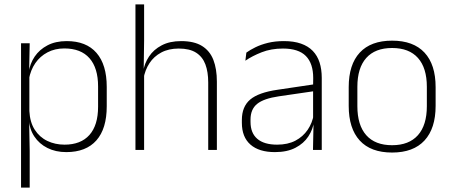

<svg xmlns="http://www.w3.org/2000/svg" viewBox="-20 -684 2062 876"><path d="M282.5 10Q234 10 196.5 -8.8Q159 -27.5 136.5 -61.5Q114 -95.5 111.5 -141H98.5L114 -177.5Q116.5 -126.5 138.5 -92.2Q160.5 -58 196 -41Q231.5 -24 274.5 -24Q348.5 -24 388 -68.2Q427.5 -112.5 427.5 -197V-289.5Q427.5 -374 388.2 -418.5Q349 -463 273.5 -463Q230.5 -463 196.8 -445.2Q163 -427.5 141.2 -396Q119.5 -364.5 112 -322.5L99 -354H111Q116.5 -393.5 138.2 -425.8Q160 -458 196.8 -477.2Q233.5 -496.5 284.5 -496.5Q373.5 -496.5 420.2 -442.8Q467 -389 467 -287.5V-199Q467 -97 419.8 -43.5Q372.5 10 282.5 10ZM115.5 172H76V-486.5H115.5L113 -361L114 -346V-138.5L113 -128L115.5 4.5Z M969.5 0H930V-308Q930 -356 917 -390.5Q904 -425 874.5 -443.8Q845 -462.5 795.5 -462.5Q749.5 -462.5 715.8 -444.5Q682 -426.5 661.8 -395.5Q641.5 -364.5 634.5 -324L621 -356H633Q638.5 -394 659.8 -426Q681 -458 717.8 -477.2Q754.5 -496.5 806.5 -496.5Q866 -496.5 901.8 -474.2Q937.5 -452 953.5 -410.8Q969.5 -369.5 969.5 -311.5ZM637.5 0H598V-664H637.5V-498.5L635.5 -359L637.5 -355Z M1448 0H1408L1410.5 -125L1408.5 -131.5V-290L1409 -328Q1409 -394.5 1375.5 -428.5Q1342 -462.5 1271 -462.5Q1217 -462.5 1173.8 -445.5Q1130.5 -428.5 1099.5 -407L1104 -444Q1120.5 -456 1145.2 -468.2Q1170 -480.5 1202.5 -488.5Q1235 -496.5 1275.5 -496.5Q1320.5 -496.5 1353.2 -485Q1386 -473.5 1407 -451.8Q1428 -430 1438 -399Q1448 -368 1448 -328.5ZM1234.5 10Q1162 10 1122.8 -24.2Q1083.5 -58.5 1083.5 -124V-136.5Q1083.5 -197.5 1121.5 -229.8Q1159.5 -262 1246.5 -274.5L1418 -300L1420 -269L1252 -244.5Q1183.5 -234.5 1153.2 -210Q1123 -185.5 1123 -138.5V-128Q1123 -77 1154 -50.5Q1185 -24 1244.5 -24Q1293 -24 1327.8 -42.2Q1362.5 -60.5 1383.8 -91.8Q1405 -123 1411.5 -162L1422 -131H1413Q1408 -94 1387 -61.8Q1366 -29.5 1328 -9.8Q1290 10 1234.5 10Z M1769 12Q1671.5 12 1621.2 -43Q1571 -98 1571 -201V-286.5Q1571 -389.5 1621.5 -444Q1672 -498.5 1769 -498.5Q1866 -498.5 1916.8 -444Q1967.5 -389.5 1967.5 -286.5V-201Q1967.5 -98 1916.8 -43Q1866 12 1769 12ZM1769 -21.5Q1846 -21.5 1886.8 -67.2Q1927.5 -113 1927.5 -199.5V-288Q1927.5 -374 1887 -419.5Q1846.5 -465 1769 -465Q1691.5 -465 1651 -419.5Q1610.5 -374 1610.5 -288V-199.5Q1610.5 -113 1651 -67.2Q1691.5 -21.5 1769 -21.5Z"/></svg>

Font: Anek Malayalam ExtraLight
Style: Regular
Weight: 250
Version: Version 1.003